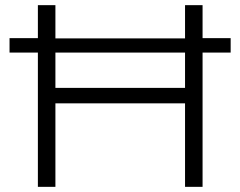

<svg xmlns="http://www.w3.org/2000/svg" viewBox="-20 -725 933 745"><path d="M127 0V-521H17V-577H127V-705H195V-576H698V-705H766V-577H875V-521H766V0H698V-324H195V0ZM195 -384H698V-521H195Z"/></svg>

Font: Nunito Sans 10pt SemiExpanded Light
Style: Regular
Weight: 300
Width: 6
Designer: Vernon Adams
Foundry: Vernon Adams
Version: Version 3.101;gftools[0.9.27]